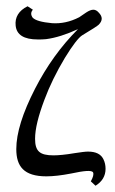

<svg xmlns="http://www.w3.org/2000/svg" viewBox="-20 -556 367 613"><path d="M310 -48C302 -64 286 -72 261 -72C252 -72 238 -70 218 -67C189 -62 166 -60 151 -60C107 -60 92 -73 92 -113C92 -144 102 -185 122 -238C138 -281 160 -326 187 -371C212 -412 231 -436 242 -443C274 -462 292 -474 295 -477C308 -490 308 -503 295 -516C290 -522 284 -525 278 -525C272 -525 264 -522 255 -516L233 -501C204 -486 175 -480 146 -482C113 -485 92 -491 84 -500C78 -509 78 -517 85 -525L68 -536C40 -522 27 -501 30 -474C33 -445 56 -430 101 -430C109 -430 118 -430 127 -431C158 -435 192 -446 229 -463C174 -408 129 -345 92 -273C52 -195 32 -131 32 -80C32 -25 56 7 128 7C150 7 176 4 207 -2C249 -11 272 -13 277 -6C280 1 277 10 270 23L285 37C306 24 317 6 317 -17C317 -28 315 -38 310 -48Z"/></svg>

Font: GFS Philostratos
Style: Regular
Weight: 400
Designer: George D. Matthiopoulos
Foundry: George D. Matthiopoulos
Version: Version 1.000